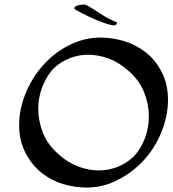

<svg xmlns="http://www.w3.org/2000/svg" viewBox="-20 -823 777 863"><path d="M370 20Q316 20 264 4.5Q212 -11 168.5 -45Q125 -79 96 -133Q66 -190 66 -261Q66 -338 100.5 -416Q135 -494 195 -552Q244 -599 304.5 -626.5Q365 -654 431 -654Q485 -654 537 -638.5Q589 -623 633 -589.5Q677 -556 706 -501Q721 -473 728 -441Q735 -409 735 -374Q735 -297 701 -218.5Q667 -140 606 -82Q557 -36 496.5 -8Q436 20 370 20ZM423 -57Q467 -57 506 -72Q545 -87 575 -114Q607 -143 628 -193.5Q649 -244 649 -302Q649 -355 627.5 -409Q606 -463 555 -507Q514 -543 468 -560Q422 -577 377 -577Q334 -577 295 -562Q256 -547 226 -520Q195 -491 173.5 -440.5Q152 -390 152 -332Q152 -279 173.5 -225Q195 -171 246 -127Q287 -91 333 -74Q379 -57 423 -57ZM491 -709Q479 -709 447.5 -720Q416 -731 381 -747.5Q346 -764 320 -779Q314 -783 314 -786Q314 -792 323.5 -796.5Q333 -801 348 -802Q359 -804 363.5 -802Q368 -800 378 -795Q399 -783 432 -761Q465 -739 506 -722Q506 -709 491 -709Z"/></svg>

Font: Tapestry
Style: Regular
Weight: 400
Designer: Robert E. Leuschke
Foundry: Robert E. Leuschke
Version: Version 1.010; ttfautohint (v1.8.4.7-5d5b)